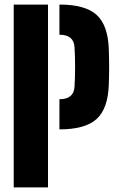

<svg xmlns="http://www.w3.org/2000/svg" viewBox="-20 -820 518 840"><path d="M40 0V-800H190V0ZM240 -254V-386H241Q303 -386 306 -441Q308.5 -478 308.5 -527.2Q308.5 -576.5 306 -613Q303 -668 241 -668H240V-800H241Q353 -800 402.8 -754.8Q452.5 -709.5 456 -605Q457.5 -563 457.5 -527Q457.5 -491 456 -449Q452.5 -345 402.8 -299.5Q353 -254 241 -254Z"/></svg>

Font: Big Shoulders Stencil Display Black
Style: Regular
Weight: 900
Designer: Patric King
Foundry: XO Type Co
Version: Version 1.000